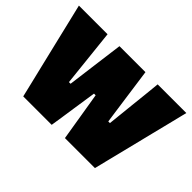

<svg xmlns="http://www.w3.org/2000/svg" viewBox="-123 -1017 1322 1322"><g transform="rotate(45 538.0 -356.5)"><path d="M186 0Q173.5 -53 159 -113.2Q144.5 -173.5 132 -225L78 -450Q64 -509.5 47 -579.8Q30 -650 15 -713H294Q299.5 -660 306 -601Q312.5 -542 318 -489L339 -292H355L381 -492Q385.5 -526 390.5 -564Q395.5 -602 400.5 -640.2Q405.5 -678.5 410 -713H663Q670.5 -660 678.5 -602.2Q686.5 -544.5 694 -491L722 -292H738L759 -492Q764.5 -543 770.8 -602.2Q777 -661.5 782 -713H1061Q1045.5 -649.5 1028 -579.2Q1010.5 -509 996 -451L940 -225Q926.5 -172 911.8 -112Q897 -52 884 0H592Q584.5 -45 576.5 -94Q568.5 -143 561 -188.5L533 -358H517L491.5 -188.5Q485 -144 477.5 -94.2Q470 -44.5 463 0Z"/></g></svg>

Font: Commissioner Thin Black
Style: Regular
Weight: 900
Version: Version 1.000